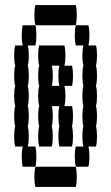

<svg xmlns="http://www.w3.org/2000/svg" viewBox="-20 -660 440 760"><path d="M280 -560H120Q116 -577 116 -600Q116 -624 120 -640H280Q284 -624 284 -600Q284 -577 280 -560ZM124 -40Q124 -17 120 0H70Q66 -17 66 -40Q66 -64 70 -80H40Q36 -97 36 -120Q36 -144 40 -160Q36 -177 36 -200Q36 -224 40 -240Q36 -257 36 -280Q36 -304 40 -320Q36 -337 36 -360Q36 -384 40 -400Q36 -417 36 -440Q36 -464 40 -480H70Q66 -497 66 -520Q66 -544 70 -560H120Q124 -544 124 -520Q124 -497 120 -480H90Q94 -464 94 -440Q94 -417 90 -400Q94 -384 94 -360Q94 -337 90 -320Q94 -304 94 -280Q94 -257 90 -240Q94 -224 94 -200Q94 -177 90 -160Q94 -144 94 -120Q94 -97 90 -80H120Q124 -64 124 -40ZM364 -360Q364 -337 360 -320Q364 -304 364 -280Q364 -257 360 -240Q364 -224 364 -200Q364 -177 360 -160Q364 -144 364 -120Q364 -97 360 -80H330Q334 -64 334 -40Q334 -17 330 0H280Q276 -17 276 -40Q276 -64 280 -80H310Q306 -97 306 -120Q306 -144 310 -160Q306 -177 306 -200Q306 -224 310 -240Q306 -257 306 -280Q306 -304 310 -320Q306 -337 306 -360Q306 -384 310 -400Q306 -417 306 -440Q306 -464 310 -480H280Q276 -497 276 -520Q276 -544 280 -560H330Q334 -544 334 -520Q334 -497 330 -480H360Q364 -464 364 -440Q364 -417 360 -400Q364 -384 364 -360ZM265 -320H235Q239 -304 239 -280Q239 -257 235 -240H265Q269 -224 269 -200Q269 -177 265 -160Q269 -144 269 -120Q269 -97 265 -80H215Q211 -97 211 -120Q211 -144 215 -160Q211 -177 211 -200Q211 -224 215 -240H185Q189 -224 189 -200Q189 -177 185 -160Q189 -144 189 -120Q189 -97 185 -80H135Q131 -97 131 -120Q131 -144 135 -160Q131 -177 131 -200Q131 -224 135 -240Q131 -257 131 -280Q131 -304 135 -320Q131 -337 131 -360Q131 -384 135 -400Q131 -417 131 -440Q131 -464 135 -480H235Q239 -464 239 -440Q239 -417 235 -400H265Q269 -384 269 -360Q269 -337 265 -320ZM215 -320Q211 -337 211 -360Q211 -384 215 -400H185Q189 -384 189 -360Q189 -337 185 -320ZM120 0H280Q284 16 284 40Q284 63 280 80H120Q116 63 116 40Q116 16 120 0Z"/></svg>

Font: VT323
Style: Regular
Weight: 400
Monospace: yes
Designer: Peter Hull
Version: Version 2.000